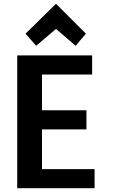

<svg xmlns="http://www.w3.org/2000/svg" viewBox="-20 -989 616 1015"><path d="M480 6H71V-696H467V-595H202V-406H437V-305H202V-95H480ZM276 -836 171 -747 115 -811 276 -969 434 -811 380 -747Z"/></svg>

Font: Repo
Style: DemiBold
Weight: 600
Designer: Stefan Peev
Foundry: Context Ltd
Version: Version 001.000